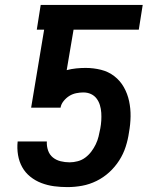

<svg xmlns="http://www.w3.org/2000/svg" viewBox="-20 -755 640 783"><path d="M255 8Q227 8 200.5 4.5Q174 1 149 -8.5Q124 -18 103.5 -34.5Q83 -51 70.5 -73.5Q58 -96 53.5 -123Q49 -150 52 -178H171Q170 -159 176 -141.5Q182 -124 195.5 -113Q209 -102 227 -97.5Q245 -93 264 -93Q280 -93 297 -97.5Q314 -102 328 -112.5Q342 -123 352.5 -137Q363 -151 370.5 -166.5Q378 -182 382 -198.5Q386 -215 389 -231Q392 -247 393 -263Q394 -279 393 -295Q392 -311 387.5 -326Q383 -341 374 -353Q365 -365 351 -371.5Q337 -378 320 -378Q306 -378 291 -375Q276 -372 263 -364Q250 -356 239.5 -343Q229 -330 227 -316H107L160 -634H130L146 -735H562L546 -634H280L252 -469Q271 -474 290.5 -476Q310 -478 329 -478Q361 -478 391.5 -470.5Q422 -463 446 -444.5Q470 -426 485 -399.5Q500 -373 506.5 -342.5Q513 -312 512.5 -280Q512 -248 506 -215Q502 -186 492.5 -156.5Q483 -127 466 -100.5Q449 -74 425.5 -52.5Q402 -31 373.5 -17Q345 -3 315 2.5Q285 8 255 8Z"/></svg>

Font: Iosevka Extended
Style: Bold Italic
Weight: 700
Width: 7
Italic angle: -9°
Monospace: yes
Designer: Belleve Invis
Foundry: Belleve Invis
Version: Version 32.5.0; ttfautohint (v1.8.4)